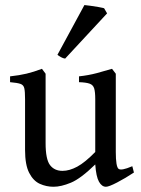

<svg xmlns="http://www.w3.org/2000/svg" viewBox="-20 -710 546 744"><path d="M499 -41.5Q465.8 -19.5 433.8 -2.9Q401.9 13.7 390.6 13.7Q374.5 13.7 363.5 -5.9Q352.5 -25.4 349.1 -72.8Q292.5 -17.6 254.6 -2Q216.8 13.7 187.5 13.7Q159.2 13.7 134 2.2Q108.9 -9.3 93 -40.3Q77.1 -71.3 77.1 -128.9V-325.7Q77.1 -355 74.2 -367.9Q71.3 -380.9 59.1 -385Q46.9 -389.2 19 -391.6V-414.1Q55.2 -418 82.8 -424.6Q110.4 -431.2 142.6 -443.4L156.7 -424.3V-155.3Q156.7 -92.8 173.8 -70.3Q190.9 -47.9 222.2 -47.9Q249 -47.9 279.3 -64.2Q309.6 -80.6 349.1 -121.1V-325.7Q349.1 -353.5 345 -367.2Q340.8 -380.9 327.6 -385.7Q314.5 -390.6 286.1 -391.6V-414.1Q322.3 -418 354.5 -426.5Q386.7 -435.1 414.1 -443.4L428.7 -424.3V-121.1Q428.7 -64 439.5 -55.7Q444.8 -51.8 457.3 -54Q469.7 -56.2 492.7 -65.9ZM232.4 -482.9Q224.6 -483.9 216.3 -488.5Q208 -493.2 202.6 -497.6L307.1 -690.4Q314.5 -689.9 329.8 -687.7Q345.2 -685.5 360.8 -682.9Q376.5 -680.2 383.3 -678.2L395 -658.2Z"/></svg>

Font: Namdhinggo
Style: Regular
Weight: 400
Designer: Victor Gaultney
Foundry: SIL International
Version: Version 3.001